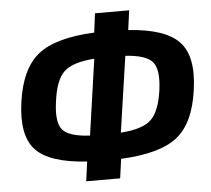

<svg xmlns="http://www.w3.org/2000/svg" viewBox="-53 -779 946 862"><g transform="rotate(-5 420.5 -348.0)"><path d="M560 -722 548 -634Q714 -623 776.5 -557Q839 -491 818 -342Q798 -193 720 -131Q642 -69 466 -61L454 26H301L313 -62Q144 -73 82.5 -138.5Q21 -204 42 -354Q63 -503 141.5 -565.5Q220 -628 395 -636L406 -722ZM525 -520 475 -178Q574 -185 612.5 -222Q651 -259 664 -354Q676 -445 647.5 -479.5Q619 -514 525 -520ZM336 -177 385 -519Q286 -512 247.5 -475Q209 -438 197 -342Q184 -251 212 -216.5Q240 -182 336 -177Z"/></g></svg>

Font: Ezarion
Style: Bold Italic
Weight: 700
Italic angle: -8°
Designer: Natanael Gama
Version: Version 1.001;PS 001.001;hotconv 1.0.70;makeotf.lib2.5.58329